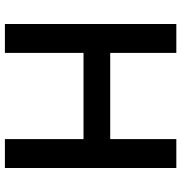

<svg xmlns="http://www.w3.org/2000/svg" viewBox="2 -742 740 784"><g transform="rotate(90 372.0 -350.0)"><path d="M78 -700H196V-430H548V-700H666V0H548V-321H196V0H78Z"/></g></svg>

Font: Jost* Medium
Style: Regular
Weight: 500
Version: Version 3.7